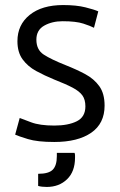

<svg xmlns="http://www.w3.org/2000/svg" viewBox="-20 -550 474 760"><path d="M195 12Q128 12 90.5 0.5Q53 -11 40 -17L58 -83Q69 -79 103 -66Q137 -53 195 -53Q250 -53 284 -70Q318 -87 318 -129Q318 -156 306 -172.5Q294 -189 267.5 -203Q241 -217 195 -235Q156 -251 123 -269Q90 -287 69.5 -315Q49 -343 49 -387Q49 -452 97.5 -491Q146 -530 230 -530Q282 -530 318 -521Q354 -512 369 -505L352 -440Q339 -447 310 -456.5Q281 -466 228 -466Q186 -466 155 -448.5Q124 -431 124 -393Q124 -353 153 -334Q182 -315 240 -292Q283 -275 317.5 -256.5Q352 -238 373 -209Q394 -180 394 -132Q394 -61 341 -24.5Q288 12 195 12ZM165 190Q145 190 131 186V138Q173 138 189 121.5Q205 105 205 68V55H275Q277 59 277 65Q277 71 277 74Q277 129 245.5 159.5Q214 190 165 190Z"/></svg>

Font: Ubuntu Sans
Style: Regular
Weight: 400
Designer: Dalton Maag Ltd
Foundry: Dalton Maag Ltd
Version: Version 1.006; ttfautohint (v1.8.4.7-5d5b)